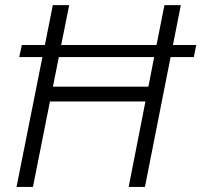

<svg xmlns="http://www.w3.org/2000/svg" viewBox="-20 -740 797 760"><path d="M147.9 -514.2H56.2L66.4 -562H157.7L189 -719.7H253.9L222.2 -562H599.6L630.9 -719.7H695.8L664.6 -562H756.8L747.1 -514.2H655.3L553.7 0H489.3L555.7 -338.4H177.7L110.4 0H45.4ZM567.4 -397 590.3 -514.2H212.9L189.5 -397Z"/></svg>

Font: Reddit Sans Chocolate Light
Style: Italic
Weight: 300
Italic angle: -11.25°
Designer: Stephen Hutchings
Version: Version 1.013